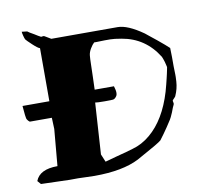

<svg xmlns="http://www.w3.org/2000/svg" viewBox="-78 -787 933 873"><g transform="rotate(-10 388.0 -350.5)"><path d="M176 -1 43 -5 29 -21Q48 -72 131 -72L146 -241L144 -293H43Q41 -293 35.5 -299Q30 -305 28.5 -310.5Q27 -316 26 -326Q24 -351 22 -369H146V-614Q137 -616 113.5 -638Q90 -660 87 -664.5Q84 -669 80.5 -683Q77 -697 77 -702L102 -699Q104 -698 112 -692L131 -681Q148 -670 160 -664Q161 -664 167 -665Q173 -666 175.5 -664Q178 -662 189 -656Q200 -650 204 -647H510Q556 -647 627 -597L648 -580L678 -556L709 -530L729 -512L730 -470V-428Q731 -406 731 -389V-378Q731 -367 730 -357Q728 -324 714 -293Q714 -291 707.5 -284.5Q701 -278 699.5 -276Q698 -274 700 -267Q702 -260 700 -256L694 -243L686 -222L677 -202L671 -191Q650 -158 632 -133Q614 -108 612 -106Q602 -96 496 -38Q420 1 289 1Q271 0 253 0Q213 -2 176 -1ZM350 -327 335 -90 350 -54 365 -58 401 -68Q459 -83 481 -90Q525 -102 563 -134Q637 -196 674 -320Q680 -340 683 -353.5Q686 -367 689 -378Q692 -389 694 -399.5Q696 -410 698 -418.5Q700 -427 700 -429Q700 -430 698 -438L694 -454Q692 -462 689 -469Q686 -476 685 -479Q626 -574 519 -592Q485 -598 467 -598H441L405 -597H393Q384 -589 374.5 -573Q365 -557 363.5 -542.5Q362 -528 361.5 -500.5Q361 -473 360 -445Q359 -417 358 -385H447L451 -370Q453 -362 453 -355Q453 -348 451.5 -343.5Q450 -339 444.5 -333Q439 -327 433 -326Q427 -325 393.5 -325Q360 -325 350 -327Z"/></g></svg>

Font: Miltonian Tattoo
Style: Regular
Weight: 400
Designer: Pablo Impallari
Foundry: Pablo Impallari
Version: Version 1.008